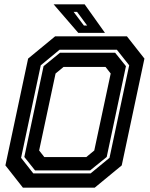

<svg xmlns="http://www.w3.org/2000/svg" viewBox="-20 -868 693 888"><path d="M86 0 5 -103 110 -597 235 -700H567L648 -597L543 -103L418 0ZM185 -141.5H379L416 -172L492 -528L468 -558.5H274L237 -528L161 -172ZM134 -66H399L486.5 -138L577.5 -566L520.5 -638H255.5L168.5 -566L77.5 -138ZM142 -80 92.5 -142 181.5 -562 257.5 -624H512.5L562.5 -562L473.5 -142L397 -80ZM465.5 -716H342L228 -848H371.5ZM383 -750 336.5 -813H320.5L368 -750Z"/></svg>

Font: Tourney Thin
Style: Bold Italic
Weight: 700
Italic angle: -12°
Version: Version 1.015